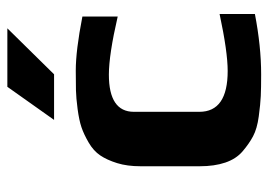

<svg xmlns="http://www.w3.org/2000/svg" viewBox="-124 -596 730 522"><g transform="rotate(-90 241.0 -335.0)"><path d="M464 -7V-103C395.3 -88.3 343.7 -81 309 -81C235 -81 198 -106.7 198 -158V-336C198 -381.3 231.7 -404 299 -404C335 -404 387.7 -396 457 -380V-476C395.7 -488 346.7 -494 310 -494C288 -494 270.2 -493.8 256.5 -493.5C242.8 -493.2 225.8 -491.7 205.5 -489C185.2 -486.3 168.7 -482.8 156 -478.5C143.3 -474.2 129.5 -467.7 114.5 -459C99.5 -450.3 87.8 -439.8 79.5 -427.5C71.2 -415.2 64.2 -399.8 58.5 -381.5C52.8 -363.2 50 -342 50 -318V-157C50 -130.3 53.3 -107.2 60 -87.5C66.7 -67.8 76.8 -52.2 90.5 -40.5C104.2 -28.8 117.8 -19.3 131.5 -12C145.2 -4.7 163.2 0.5 185.5 3.5C207.8 6.5 226.3 8.3 241 9C255.7 9.7 275.3 10 300 10C350.7 10 405.3 4.3 464 -7ZM425 -680H266L176 -553H300Z"/></g></svg>

Font: Play
Style: Bold
Weight: 700
Designer: Jonas Hecksher
Foundry: Jonas Hecksher, Playtypeª, e-types AS
Version: Version 1.002